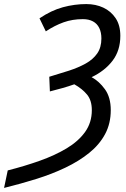

<svg xmlns="http://www.w3.org/2000/svg" viewBox="-82 -743 617 943"><path d="M-44 94Q39 73 113.5 46.5Q188 20 245.5 -14.5Q303 -49 336 -95Q369 -141 369 -202Q369 -250 345.5 -278.5Q322 -307 283 -329Q255 -319 225 -310.5Q195 -302 163 -294L160 -366Q211 -381 257 -396Q303 -411 339 -431Q375 -451 395.5 -480.5Q416 -510 416 -554Q416 -584 405.5 -605.5Q395 -627 374.5 -638Q354 -649 325 -649Q274 -649 230.5 -633.5Q187 -618 143 -589L112 -653Q170 -692 227 -707.5Q284 -723 342 -723Q388 -723 425.5 -705.5Q463 -688 486 -653.5Q509 -619 509 -567Q509 -495 471 -445Q433 -395 368 -364Q405 -344 433.5 -304.5Q462 -265 462 -202Q462 -136 434 -84Q406 -32 355.5 8.5Q305 49 239 80.5Q173 112 96 136Q19 160 -62 180Z"/></svg>

Font: Noto Sans Display
Style: Italic
Weight: 400
Italic angle: -12°
Designer: Monotype Design Team
Foundry: Monotype Imaging Inc.
Version: Version 2.003